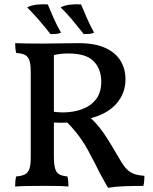

<svg xmlns="http://www.w3.org/2000/svg" viewBox="-20 -883 729 912"><path d="M493 9Q475 -23 462.5 -45.5Q450 -68 440 -89Q430 -110 417 -133Q399 -169 382 -197Q365 -225 343 -252.5Q321 -280 288 -313L319 -301Q292 -300 270.5 -300Q249 -300 228 -301L229 -353Q244 -351 255 -350Q266 -349 278 -349Q329 -349 370.5 -364.5Q412 -380 436.5 -412Q461 -444 461 -495Q461 -555 425 -592Q389 -629 305 -629Q284 -629 267 -627Q250 -625 231 -620L236 -636V-138Q236 -102 242 -82Q248 -62 262 -54.5Q276 -47 300 -45Q303 -36 304 -23Q305 -10 305 3Q284 1 260 0.5Q236 0 214 0Q192 0 177 0Q149 0 113 0.5Q77 1 52 3Q52 -10 53 -22.5Q54 -35 57 -45Q84 -47 99 -55Q114 -63 120 -82Q126 -101 126 -136V-540Q126 -576 120 -595Q114 -614 99 -622Q84 -630 57 -631Q54 -642 53 -654.5Q52 -667 52 -678Q69 -677 105.5 -676.5Q142 -676 180 -676Q219 -676 263.5 -677Q308 -678 353 -678Q431 -678 480 -655.5Q529 -633 552.5 -594.5Q576 -556 576 -507Q576 -458 553.5 -419Q531 -380 490.5 -354.5Q450 -329 395 -318L403 -330Q431 -304 450.5 -280Q470 -256 490.5 -223.5Q511 -191 540 -141Q559 -107 575 -87.5Q591 -68 611.5 -59Q632 -50 666 -48Q666 -35 665 -23.5Q664 -12 661 0Q617 0 573 1.5Q529 3 493 9ZM220 -721Q190 -759 163.5 -789.5Q137 -820 109 -848Q128 -858 155 -861Q182 -864 207 -862Q220 -831 235 -796.5Q250 -762 270 -728Q259 -723 247.5 -722Q236 -721 220 -721ZM378 -721Q348 -759 322 -790Q296 -821 268 -848Q287 -858 313.5 -861Q340 -864 365 -862Q378 -831 393 -796.5Q408 -762 427 -728Q416 -723 405 -722Q394 -721 378 -721Z"/></svg>

Font: Vollkorn Medium
Style: Regular
Weight: 500
Designer: Friedrich Althausen
Foundry: Friedrich Althausen
Version: Version 5.000